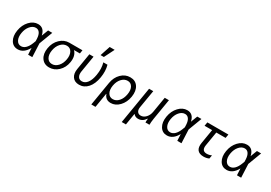

<svg xmlns="http://www.w3.org/2000/svg" viewBox="37 -1986 4725 3344"><g transform="rotate(30 2400.0 -313.5)"><path d="M305 -550Q428 -550 457 -407L508 -540H592L490 -270L502 0H418L411 -133Q333 10 212 10Q118 10 70.5 -69.5Q23 -149 43 -270Q63 -391 137.5 -470.5Q212 -550 305 -550ZM395 -220 414 -270 412 -320Q408 -394 380 -434Q352 -474 303 -474Q242 -474 192.5 -416.5Q143 -359 128 -270Q113 -181 143.5 -123.5Q174 -66 235 -66Q284 -66 325 -106Q366 -146 395 -220Z M926 -474Q858 -474 806 -417Q754 -360 739 -270Q724 -180 757 -123Q790 -66 857 -66Q924 -66 976 -123Q1028 -180 1043 -270Q1058 -360 1025.5 -417Q993 -474 926 -474ZM843 10Q740 10 687 -68Q634 -146 654 -267Q674 -387 753.5 -463.5Q833 -540 935 -540H1199L1188 -470H1072V-467Q1145 -391 1122 -256Q1103 -140 1024 -65Q945 10 843 10Z M1702 -540Q1734 -428 1711 -291Q1688 -150 1617 -70Q1546 10 1445 10Q1355 10 1311 -51Q1267 -112 1284 -214L1338 -540H1422L1368 -214Q1357 -146 1381 -106Q1405 -66 1458 -66Q1521 -66 1565.5 -125.5Q1610 -185 1628 -294Q1651 -429 1619 -540ZM1681 -827 1580 -625H1514L1581 -827Z M2081 10Q1976 10 1941 -89H1936L1888 200H1804L1884 -280Q1904 -399 1980.5 -474.5Q2057 -550 2159 -550Q2263 -550 2315 -472Q2367 -394 2347 -270Q2327 -148 2251.5 -69Q2176 10 2081 10ZM2262 -270Q2278 -361 2246 -417.5Q2214 -474 2149 -474Q2082 -474 2030.5 -417Q1979 -360 1964 -270Q1949 -180 1981.5 -123Q2014 -66 2080 -66Q2146 -66 2196.5 -122.5Q2247 -179 2262 -270Z M2416 200 2539 -540H2623L2563 -182Q2554 -127 2576.5 -94Q2599 -61 2645 -61Q2701 -61 2745.5 -108.5Q2790 -156 2802 -228L2854 -540H2938L2870 -130Q2857 -45 2858 0H2778Q2776 -26 2782 -76H2777Q2721 10 2632 10Q2575 10 2543 -31H2538L2500 200Z M3305 -550Q3428 -550 3457 -407L3508 -540H3592L3490 -270L3502 0H3418L3411 -133Q3333 10 3212 10Q3118 10 3070.5 -69.5Q3023 -149 3043 -270Q3063 -391 3137.5 -470.5Q3212 -550 3305 -550ZM3395 -220 3414 -270 3412 -320Q3408 -394 3380 -434Q3352 -474 3303 -474Q3242 -474 3192.5 -416.5Q3143 -359 3128 -270Q3113 -181 3143.5 -123.5Q3174 -66 3235 -66Q3284 -66 3325 -106Q3366 -146 3395 -220Z M3887 -181Q3868 -61 3973 -61Q4021 -61 4068 -83L4056 -13Q4008 10 3949 10Q3862 10 3824.5 -38.5Q3787 -87 3803 -181L3850 -465H3698L3711 -540H4134L4121 -465H3934Z M4505 -550Q4628 -550 4657 -407L4708 -540H4792L4690 -270L4702 0H4618L4611 -133Q4533 10 4412 10Q4318 10 4270.5 -69.5Q4223 -149 4243 -270Q4263 -391 4337.5 -470.5Q4412 -550 4505 -550ZM4595 -220 4614 -270 4612 -320Q4608 -394 4580 -434Q4552 -474 4503 -474Q4442 -474 4392.5 -416.5Q4343 -359 4328 -270Q4313 -181 4343.5 -123.5Q4374 -66 4435 -66Q4484 -66 4525 -106Q4566 -146 4595 -220Z"/></g></svg>

Font: CommitMono
Style: Italic
Weight: 400
Monospace: yes
Designer: Eigil Nikolajsen
Foundry: Eigil Nikolajsen
Version: Version 1.143